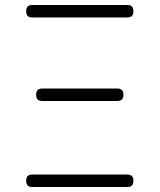

<svg xmlns="http://www.w3.org/2000/svg" viewBox="-20 -750 640 770"><path d="M490 0H110Q97 0 91 -6Q85 -12 85 -25Q85 -38 91 -44Q97 -50 110 -50H490Q503 -50 509 -44Q515 -38 515 -25Q515 -12 509 -6Q503 0 490 0ZM450 -345H150Q137 -345 131 -351Q125 -357 125 -370Q125 -383 131 -389Q137 -395 150 -395H450Q463 -395 469 -389Q475 -383 475 -370Q475 -357 469 -351Q463 -345 450 -345ZM490 -680H110Q97 -680 91 -686Q85 -692 85 -705Q85 -718 91 -724Q97 -730 110 -730H490Q503 -730 509 -724Q515 -718 515 -705Q515 -692 509 -686Q503 -680 490 -680Z"/></svg>

Font: Maple Mono Thin
Style: Regular
Weight: 250
Monospace: yes
Designer: subframe7536
Version: Version 7.000